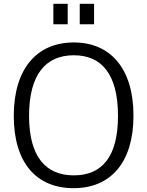

<svg xmlns="http://www.w3.org/2000/svg" viewBox="-20 -974 769 1004"><path d="M365 10C559 10 678 -125 678 -369C678 -615 558 -752 366 -752C172 -752 52 -614 52 -368C52 -124 169 10 365 10ZM366 -57C218 -57 132 -156 132 -368C132 -583 218 -685 366 -685C513 -685 597 -584 597 -368C597 -155 514 -57 366 -57ZM259 -954V-847H334V-954ZM397 -954V-847H472V-954Z"/></svg>

Font: Cheyenne Sans Light
Style: Regular
Weight: 300
Designer: The Public Sans project authors (U.S. Web Design System), Libre Franklin designed by Pablo Impallari and Rodrigo Fuenzal
Foundry: The Cheyenne Sans Project Authors
Version: Version 2.007